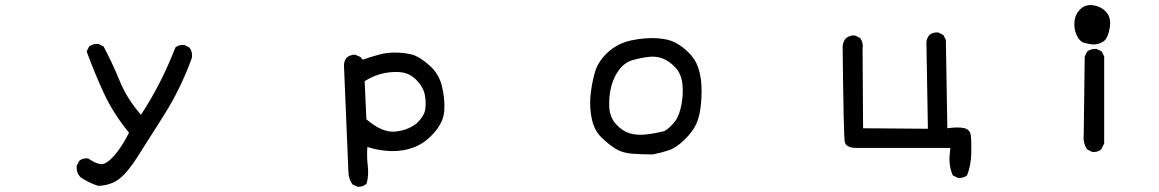

<svg xmlns="http://www.w3.org/2000/svg" viewBox="-20 -599 4540 752"><path d="M364.3 128.9Q327.1 117.2 293.9 93.8Q278.3 76.2 280.3 50.8L290 31.2Q303.7 19.5 325.2 21.5Q356.4 43 376.5 43.9Q396.5 44.9 426.3 11.7Q456.1 -21.5 485.4 -79.1Q422.9 -155.3 385.7 -236.3Q348.6 -317.4 319.3 -397.5L329.1 -417Q344.7 -428.7 366.2 -426.8L385.7 -417Q420.9 -350.6 449.2 -281.2Q477.5 -211.9 532.2 -149.4Q573.2 -211.9 606.4 -277.3Q639.6 -342.8 667 -413.1Q680.7 -424.8 702.1 -422.9L721.7 -413.1Q735.4 -395.5 731.4 -372.1Q688.5 -252.9 622.1 -147.9Q555.7 -43 518.1 16.1Q480.5 75.2 447.8 101.1Q415 127 364.3 128.9Z M1381.8 132.8 1361.3 124Q1345.7 103.5 1344.7 76.2Q1343.8 48.8 1327.1 -344.7Q1328.1 -360.4 1336.9 -372.1Q1349.6 -384.8 1371.1 -384.8L1391.6 -376L1400.4 -365.2Q1436.5 -377.9 1467.3 -385.7Q1498 -393.6 1531.2 -393.1Q1564.5 -392.6 1593.3 -385.3Q1622.1 -377.9 1660.6 -344.2Q1699.2 -310.5 1710.9 -261.7Q1722.7 -212.9 1720.2 -167.5Q1717.8 -122.1 1681.6 -80.6Q1645.5 -39.1 1602.5 -22.5Q1559.6 -5.9 1511.2 -7.3Q1462.9 -8.8 1418.9 -23.4Q1416 12.7 1420.4 50.3Q1424.8 87.9 1416 120.1Q1403.3 132.8 1381.8 132.8ZM1610.4 -114.3Q1641.6 -143.6 1645.5 -170.9Q1649.4 -198.2 1644 -227.1Q1638.7 -255.9 1614.3 -282.2Q1589.8 -308.6 1560.1 -314.5Q1530.3 -320.3 1489.7 -313.5Q1449.2 -306.6 1408.2 -281.2L1415 -131.8Q1475.6 -80.1 1524.4 -83.5Q1573.2 -86.9 1610.4 -114.3Z M2536.1 5.9Q2494.1 5.9 2455.6 2.9Q2417 0 2390.6 -16.6Q2364.3 -33.2 2335.9 -60.5Q2307.6 -87.9 2297.9 -133.3Q2288.1 -178.7 2293 -226.6Q2297.9 -274.4 2310.5 -317.4Q2323.2 -360.4 2362.3 -395.5Q2401.4 -430.7 2455.1 -441.4Q2508.8 -452.1 2553.7 -449.2Q2598.6 -446.3 2626 -431.6Q2653.3 -417 2677.7 -392.6Q2702.1 -368.2 2712.9 -338.9Q2723.6 -309.6 2726.6 -274.4Q2729.5 -239.3 2725.6 -193.4Q2721.7 -147.5 2708 -115.7Q2694.3 -84 2661.1 -51.8Q2627.9 -19.5 2597.7 -9.8Q2567.4 0 2536.1 5.9ZM2583 -85.9Q2605.5 -99.6 2623.5 -123.5Q2641.6 -147.5 2649.4 -191.4Q2657.2 -235.4 2652.3 -273.4Q2647.5 -311.5 2624 -335.9Q2600.6 -360.4 2575.2 -370.1Q2549.8 -379.9 2518.6 -376Q2487.3 -372.1 2457 -363.3Q2426.8 -354.5 2405.3 -326.2Q2383.8 -297.9 2374 -259.8Q2364.3 -221.7 2366.2 -180.7Q2368.2 -139.6 2392.6 -112.8Q2417 -85.9 2445.3 -77.1Q2473.6 -68.4 2509.8 -72.3Q2545.9 -76.2 2583 -85.9Z M3731.4 97.7 3711.9 87.9Q3694.3 48.8 3700.2 0L3702.1 -19.5H3336.9Q3293 -19.5 3288.6 -43.5Q3284.2 -67.4 3280.3 -413.1Q3280.3 -432.6 3292 -448.2Q3307.6 -461.9 3329.1 -460L3348.6 -450.2Q3362.3 -432.6 3358.4 -409.2L3360.4 -96.7L3614.3 -94.7L3608.4 -434.6Q3610.4 -450.2 3620.1 -461.9Q3633.8 -473.6 3655.3 -471.7L3674.8 -461.9L3684.6 -442.4L3690.4 -96.7Q3733.4 -102.5 3756.3 -97.2Q3779.3 -91.8 3782.2 -68.8Q3785.2 -45.9 3784.2 1.5Q3783.2 48.8 3767.6 87.9Q3753.9 99.6 3731.4 97.7Z M4257.8 -3.9 4238.3 -13.7Q4220.7 -39.1 4224.6 -72.3L4228.5 -377.9L4238.3 -397.5Q4253.9 -409.2 4275.4 -407.2L4294.9 -397.5L4304.7 -377.9V-37.1L4293 -13.7Q4279.3 -2 4257.8 -3.9ZM4259.8 -424.8Q4240.2 -426.8 4224.1 -432.1Q4208 -437.5 4196.8 -461.4Q4185.5 -485.4 4188.5 -515.1Q4191.4 -544.9 4212.9 -564.5Q4234.4 -584 4265.6 -577.6Q4296.9 -571.3 4314.9 -549.3Q4333 -527.3 4326.2 -488.3Q4319.3 -449.2 4302.2 -437Q4285.2 -424.8 4259.8 -424.8Z"/></svg>

Font: JasonHandwriting2
Style: Regular
Weight: 400
Version: Version 1.05.10